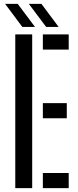

<svg xmlns="http://www.w3.org/2000/svg" viewBox="-20 -979 406 999"><path d="M59.5 0V-800H147.5V0ZM203 0V-79H337.5V0ZM203 -363.5V-442.5H327.5V-363.5ZM203 -721V-800H337.5V-721ZM96 -839 6.5 -959H72L162 -839ZM220 -839 130 -959H195.5L285 -839Z"/></svg>

Font: Big Shoulders Stencil Text Thin Medium
Style: Regular
Weight: 500
Version: Version 2.001